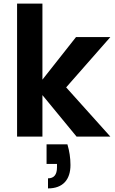

<svg xmlns="http://www.w3.org/2000/svg" viewBox="-20 -760 640 1068"><path d="M216 -231 406 0H594L348 -274L594 -554H403L216 -317V-740H75V0H216ZM239 152H297V171C297 212 280 232 247 232V288C330 288 372 239 372 158C372 118 366 80 355 43H239Z"/></svg>

Font: Matrixport Bold
Style: Regular
Weight: 600
Designer: Ninad Kale (Devanagari), Jonny Pinhorn (Latin)
Foundry: Indian Type Foundry
Version: Version 2.000;PS 1.0;hotconv 1.0.79;makeotf.lib2.5.61930; tt